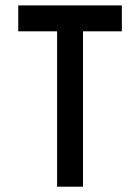

<svg xmlns="http://www.w3.org/2000/svg" viewBox="-20 -704 528 724"><path d="M48.8 -683.6H439.5V-585.9H293V0H195.3V-585.9H48.8Z"/></svg>

Font: BabelStone Runic Norn
Style: Regular
Weight: 400
Designer: Andrew West
Foundry: BabelStone
Version: Version 3.002 March 14, 2022